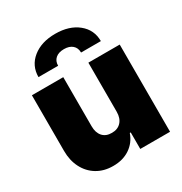

<svg xmlns="http://www.w3.org/2000/svg" viewBox="-180 -903 986 1041"><g transform="rotate(-30 313.0 -382.0)"><path d="M391.6 -238.3V-545.9H587.9V0H401.4V-103.5H395.5Q377.9 -51.8 333.7 -22.2Q289.6 7.3 228.5 6.8Q171.4 6.8 128.4 -19.3Q85.4 -45.4 61.8 -91.6Q38.1 -137.7 38.1 -197.3V-545.9H234.4V-238.3Q234.4 -198.2 254.9 -175Q275.4 -151.9 312.5 -152.3Q348.6 -151.9 370.1 -175Q391.6 -198.2 391.6 -238.3ZM118.2 -613.3Q118.2 -684.1 172.4 -727.8Q226.6 -771.5 313.5 -771.5Q400.9 -771.5 454.8 -727.8Q508.8 -684.1 508.8 -613.3H384.8Q384.8 -642.6 365.7 -659.2Q346.7 -675.8 313.5 -675.8Q279.3 -675.8 260.3 -659.2Q241.2 -642.6 241.2 -613.3Z"/></g></svg>

Font: Inter Tight Black
Style: Regular
Weight: 900
Designer: Rasmus Andersson
Foundry: rsms
Version: Version 3.004; ttfautohint (v1.8.4.7-5d5b)